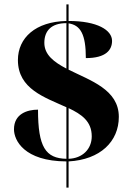

<svg xmlns="http://www.w3.org/2000/svg" viewBox="-20 -780 599 879"><path d="M284 -41V79H294V-41C439 -49 524 -132 524 -245C524 -370 394 -411 294 -461V-673C349 -665 373 -622 373 -514C466 -514 493 -552 493 -593C493 -642 426 -684 294 -684V-760H284V-684C143 -681 62 -607 62 -505C62 -372 186 -334 284 -289V-53C189 -55 154 -106 154 -278C105 -278 44 -259 44 -188C44 -138 90 -42 284 -41ZM284 -674V-466C227 -496 183 -529 183 -584C183 -639 215 -674 284 -674ZM294 -53V-285C353 -257 400 -225 400 -156C400 -97 357 -55 294 -53Z"/></svg>

Font: Noto Serif Display Black
Style: Regular
Weight: 900
Designer: Monotype Design Team
Foundry: Monotype Imaging Inc.
Version: Version 2.009